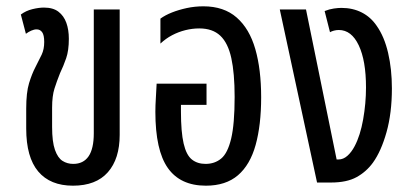

<svg xmlns="http://www.w3.org/2000/svg" viewBox="-20 -578 1306 608"><path d="M211 10Q139 10 101 -35Q63 -80 63 -171V-234Q63 -285 72 -314.5Q81 -344 92 -365Q104 -388 112 -405Q120 -422 120 -445Q120 -467 113.5 -476Q107 -485 96 -485Q88 -485 79 -481Q70 -477 62 -471L46 -532Q62 -544 82.5 -549Q103 -554 119 -554Q148 -554 165 -541Q182 -528 190 -506Q198 -484 198 -455Q198 -418 189.5 -393.5Q181 -369 170 -346Q160 -321 152.5 -297.5Q145 -274 145 -237V-176Q145 -129 154 -103.5Q163 -78 178 -68.5Q193 -59 212 -59Q244 -59 260.5 -83Q277 -107 277 -156V-548H359V-151Q359 -75 321.5 -32.5Q284 10 211 10Z M632 10Q551 10 511.5 -46Q472 -102 472 -224Q472 -244 473.5 -267Q475 -290 476 -313H634V-246H553V-225Q553 -160 561.5 -123.5Q570 -87 587.5 -73Q605 -59 631 -59Q660 -59 680.5 -76Q701 -93 712 -139Q723 -185 723 -271Q723 -346 712.5 -394Q702 -442 677.5 -465Q653 -488 611 -488Q589 -488 567 -482.5Q545 -477 525 -466.5Q505 -456 488 -440V-519Q503 -530 524.5 -538.5Q546 -547 571.5 -552.5Q597 -558 624 -558Q689 -558 729.5 -522.5Q770 -487 788.5 -422.5Q807 -358 807 -270Q807 -182 789.5 -119Q772 -56 733.5 -23Q695 10 632 10Z M984 0 866 -548H949L1046 -73H1052Q1067 -73 1080 -84.5Q1093 -96 1103 -115Q1121 -149 1130 -200Q1139 -251 1139 -301Q1139 -386 1116 -434.5Q1093 -483 1053 -483Q1045 -483 1037.5 -481Q1030 -479 1025 -476L1008 -543Q1023 -549 1037 -551Q1051 -553 1061 -553Q1097 -553 1125.5 -538.5Q1154 -524 1173 -496Q1197 -462 1209 -410.5Q1221 -359 1221 -298Q1221 -220 1204 -159.5Q1187 -99 1161 -63Q1140 -34 1109 -17Q1078 0 1028 0Z"/></svg>

Font: Noto Sans Thai ExtraCondensed
Style: Regular
Weight: 400
Width: 2
Designer: Monotype Design Team
Foundry: Monotype Imaging Inc.
Version: Version 2.002